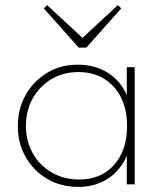

<svg xmlns="http://www.w3.org/2000/svg" viewBox="-20 -724 629 754"><path d="M287 10Q219 10 165.5 -21.5Q112 -53 81 -107Q50 -161 50 -229Q50 -297 81 -351.5Q112 -406 165 -438Q218 -470 285 -470Q338 -470 380.5 -450.5Q423 -431 451.5 -395Q480 -359 491 -309V-152Q479 -102 450.5 -65.5Q422 -29 380.5 -9.5Q339 10 287 10ZM291 -19Q377 -19 428 -76.5Q479 -134 479 -229Q479 -293 455.5 -340.5Q432 -388 389 -414.5Q346 -441 289 -441Q229 -441 182.5 -413.5Q136 -386 109 -338.5Q82 -291 82 -230Q82 -169 109 -121.5Q136 -74 183.5 -46.5Q231 -19 291 -19ZM478 0V-123L487 -237L478 -348V-460H509V0ZM443 -704 456 -691 319 -537H289L152 -691L165 -704L314 -566H294Z"/></svg>

Font: Outfit Thin Thin
Style: Regular
Weight: 250
Version: Version 1.100;gftools[0.9.27]